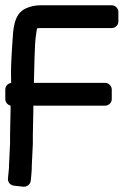

<svg xmlns="http://www.w3.org/2000/svg" viewBox="-43 -688 467 725"><path d="M-5 -178V-147L-9 -64V-63C-9 -58 -9 -51 -10 -44L-13 -14C-14 -2 -6 11 9 13L45 17C56 18 71 11 73 -5L75 -24L76 -37C77 -47 77 -52 77 -62L81 -145V-146V-179L83 -276V-289H354C365 -289 379 -298 379 -314V-350C379 -361 370 -375 354 -375H85C86 -425 88 -521 92 -549C95 -569 96 -579 97 -581C98 -581 101 -582 108 -582H379C390 -582 404 -591 404 -607V-643C404 -654 395 -668 379 -668H108C90 -668 71 -664 54 -656C6 -634 7 -570 4 -530C1 -484 -3 -430 -1 -379V-375C-9 -374 -23 -366 -23 -350V-314C-23 -304 -17 -293 -3 -289V-277Z"/></svg>

Font: Reckless Catfish
Style: Heavy
Weight: 400
Foundry: Cannot Into Space Fonts
Version: Version 0.2894